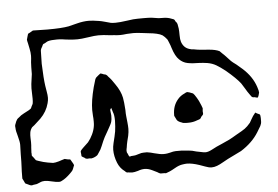

<svg xmlns="http://www.w3.org/2000/svg" viewBox="-46 -614 1034 714"><g transform="rotate(-5 471.5 -256.5)"><path d="M200 -3Q199 -1 191 7Q173 25 158 32Q156 33 154 34Q152 35 150 35H146Q136 35 120 31Q117 30 105.5 28Q94 26 85 28Q80 29 74 32Q68 35 64 36L50 38Q46 40 42 39Q40 39 30 34Q29 33 27 32.5Q25 32 23 31Q21 30 19.5 26.5Q18 23 17 21L12 11V8Q12 -19 13 -33Q14 -48 14 -79L15 -115Q15 -126 9 -148Q3 -168 3 -178Q3 -180 2.5 -183Q2 -186 3 -190Q4 -193 5.5 -196.5Q7 -200 8 -203Q11 -209 12 -210Q14 -213 20 -217Q27 -224 39 -230Q51 -236 58 -240Q59 -241 62.5 -243Q66 -245 67 -247Q68 -248 68.5 -250.5Q69 -253 70 -254Q71 -256 73 -259.5Q75 -263 75 -266Q76 -271 76 -282L75 -320Q75 -327 76 -336.5Q77 -346 78 -351Q81 -372 81 -373Q81 -402 82 -417Q84 -433 84 -441Q84 -454 81 -467.5Q78 -481 77 -487Q74 -499 74 -502Q74 -504 77 -513L80 -523Q82 -525 84 -525.5Q86 -526 87 -527Q89 -528 93 -530.5Q97 -533 99 -534H102L153 -533Q207 -533 233 -538Q242 -540 265 -546Q288 -552 309 -552Q323 -552 347 -548Q355 -547 369 -543L391 -537Q397 -536 408 -536Q423 -536 451 -540L474 -543Q487 -544 514 -544Q533 -544 543 -543L569 -539Q574 -539 589 -538.5Q604 -538 616 -533Q625 -530 626 -529Q627 -528 628.5 -525.5Q630 -523 630 -522Q636 -516 637 -511Q638 -508 638.5 -502.5Q639 -497 640 -494Q641 -484 641 -468.5Q641 -453 644 -444Q652 -421 673 -415Q681 -412 690 -412Q708 -408 745 -406Q770 -404 784 -397Q784 -397 793 -388Q800 -382 808.5 -372.5Q817 -363 823 -357Q828 -352 842 -342Q863 -324 863 -324Q899 -292 912 -252Q917 -237 917 -231Q917 -229 914 -220Q913 -219 912.5 -216.5Q912 -214 911 -213H909Q904 -213 900 -215Q893 -215 891 -216Q888 -217 885 -222Q882 -227 880 -229Q874 -237 866.5 -250Q859 -263 854 -270Q839 -290 801 -322Q782 -337 767.5 -345.5Q753 -354 735 -357Q729 -358 719 -359Q709 -360 704 -360Q679 -360 661.5 -363.5Q644 -367 631 -380Q617 -393 607 -425Q605 -433 599 -447Q598 -449 596.5 -453Q595 -457 593 -459L586 -467L578 -474Q570 -479 556.5 -482Q543 -485 531 -486Q521 -487 502 -489.5Q483 -492 470 -492L446 -491Q430 -489 421 -489Q411 -489 398.5 -490.5Q386 -492 380 -492Q359 -495 340 -495Q327 -495 301 -491Q275 -487 262 -487Q247 -487 236.5 -488Q226 -489 218 -490Q212 -491 204 -492Q196 -493 185 -493Q163 -493 153 -490Q149 -489 146 -487Q143 -485 141 -484Q140 -483 138 -482.5Q136 -482 134 -481Q132 -480 130.5 -476.5Q129 -473 128 -471Q124 -465 123 -461Q122 -459 122 -455L121 -408Q123 -352 127 -325Q128 -317 130.5 -303.5Q133 -290 133 -280Q133 -271 130 -260Q122 -229 98 -205Q94 -201 74 -183L65 -176Q58 -167 56.5 -157Q55 -147 55.5 -136.5Q56 -126 56 -121Q56 -108 55 -101L54 -81Q55 -78 54.5 -75.5Q54 -73 55 -70Q56 -68 57.5 -67Q59 -66 60 -64Q67 -54 68 -53Q69 -52 78 -49Q95 -43 112 -40Q130 -37 131 -37Q139 -37 153 -41Q157 -42 163.5 -44.5Q170 -47 175 -48Q176 -48 188 -45Q194 -45 196 -44Q197 -43 197.5 -41.5Q198 -40 199 -39Q207 -26 208 -22Q206 -18 204.5 -13Q203 -8 200 -3ZM915 -124Q915 -115 910.5 -106.5Q906 -98 897 -84Q874 -47 831 -20Q820 -14 780 5Q772 9 760 16Q748 23 737.5 27Q727 31 717 31Q707 31 693 25.5Q679 20 672 18Q645 9 626 9Q620 9 608 11Q596 13 582 21Q568 29 561 32Q558 33 554.5 34.5Q551 36 548 37Q547 38 544 37.5Q541 37 540 37H526Q521 36 514 31Q510 29 495.5 22Q481 15 468 15Q456 15 443 20Q429 24 422 24L409 23Q407 22 405 22.5Q403 23 401 22Q398 21 396 18.5Q394 16 392 15Q376 3 368 -17Q358 -42 358 -66Q358 -77 361.5 -91.5Q365 -106 367 -114Q372 -134 373 -152L374 -173Q374 -195 369 -206Q368 -210 367 -213Q366 -216 365 -219Q365 -221 364 -222L360 -216V-213Q360 -208 361 -203.5Q362 -199 362 -194Q362 -178 360 -172Q359 -167 355.5 -160.5Q352 -154 351 -152L341 -134Q329 -114 324 -102Q322 -98 316.5 -84Q311 -70 304 -61Q298 -52 298 -52Q295 -49 289 -46Q283 -43 278 -42Q275 -41 272 -41.5Q269 -42 267 -42Q265 -42 261.5 -41.5Q258 -41 256 -42Q254 -42 252 -43.5Q250 -45 249 -46Q247 -47 243.5 -49Q240 -51 239 -52Q238 -54 238 -60L237 -69Q237 -73 242 -78Q247 -83 249 -85Q253 -89 257.5 -93Q262 -97 267 -102Q277 -114 284.5 -130Q292 -146 294 -161Q295 -166 295 -177Q295 -191 294 -198L293 -220Q293 -254 306 -304Q308 -312 314 -331Q314 -332 315 -334Q316 -336 318 -339L326 -346L335 -353Q337 -353 341 -351.5Q345 -350 347 -349L355 -347Q360 -344 363 -339Q375 -327 387 -308Q406 -281 411 -256Q414 -241 416 -210Q416 -195 417 -187Q418 -177 419.5 -163Q421 -149 421 -139Q421 -127 418 -113Q416 -106 413 -93Q410 -80 409 -71Q407 -63 407 -58Q407 -51 410 -48Q414 -37 416 -36Q418 -35 422 -37L434 -38Q438 -38 447 -41Q456 -44 461 -45Q467 -46 482 -46Q496 -44 509 -40Q531 -34 543 -34Q551 -34 557 -35Q563 -36 567 -37Q581 -41 589 -41Q610 -42 635 -39Q650 -38 665 -33L685 -29Q693 -27 699 -27Q709 -27 722.5 -34Q736 -41 742 -44Q753 -49 762.5 -53Q772 -57 780 -61Q790 -65 803 -72.5Q816 -80 821 -83Q826 -86 839.5 -93.5Q853 -101 862 -110L873 -122Q876 -127 879.5 -133.5Q883 -140 887 -146L894 -155L896 -158L903 -154Q904 -153 907.5 -152Q911 -151 912 -150Q915 -147 915 -136ZM595 -172V-176Q595 -210 615 -233Q625 -245 641 -252Q647 -256 651 -256L659 -254L672 -249Q676 -246 685 -231Q691 -222 699 -202L703 -191L702 -180Q702 -178 702.5 -174Q703 -170 702 -168Q701 -166 695 -160Q694 -158 692.5 -155.5Q691 -153 689 -152Q688 -151 678 -148Q663 -142 646 -142H636Q626 -142 621 -145Q608 -149 603 -156Q602 -159 599 -164Q596 -169 595 -172Z"/></g></svg>

Font: Rubik-Burned
Style: Regular
Weight: 400
Designer: NaN (generative design), Hubert & Fischer (Rubik source font outlines)
Foundry: NaN, Hubert & Fischer
Version: Version 1.000